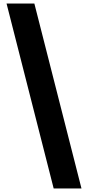

<svg xmlns="http://www.w3.org/2000/svg" viewBox="-20 -820 497 1084"><path d="M283 244H440L174 -800H17Z"/></svg>

Font: Noto Sans Malayalam Black
Style: Regular
Weight: 900
Designer: Jelle Bosma - Monotype Design Team
Foundry: Monotype Imaging Inc.
Version: Version 2.104